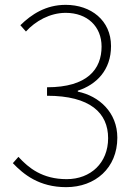

<svg xmlns="http://www.w3.org/2000/svg" viewBox="-20 -759 561 792"><path d="M253 13C373 13 464 -66 464 -191C464 -295 389 -363 301 -381V-385C378 -410 438 -470 438 -569C438 -675 355 -739 251 -739C169 -739 110 -700 64 -655L87 -629C126 -672 186 -706 251 -706C341 -706 399 -649 399 -567C399 -474 341 -399 174 -399V-364C352 -364 426 -293 426 -189C426 -87 354 -20 255 -20C155 -20 98 -66 56 -112L33 -86C77 -40 141 13 253 13Z"/></svg>

Font: Harano Aji Gothic ExtraLight
Style: Regular
Weight: 250
Foundry: Masamichi Hosoda
Version: HaranoAjiGothic-ExtraLight version 20230610;ttx 4.39.4